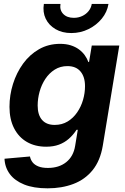

<svg xmlns="http://www.w3.org/2000/svg" viewBox="-20 -766 652 998"><path d="M227.5 212.9Q154.8 212.9 105.7 193.1Q56.6 173.3 31 138.7Q5.4 104 3.4 59.1L135.7 47.4Q139.2 64.9 149.7 78.1Q160.2 91.3 179.7 99.1Q199.2 106.9 229 106.9Q286.6 106.9 324.2 76.9Q361.8 46.9 370.6 -7.8L384.3 -91.3H377.9Q360.4 -64.5 337.9 -44.7Q315.4 -24.9 286.6 -14.2Q257.8 -3.4 220.2 -3.4Q162.6 -3.4 119.9 -28.1Q77.1 -52.7 53.2 -99.4Q29.3 -146 29.3 -210.9Q29.3 -271.5 47.6 -329.8Q65.9 -388.2 100.1 -435.3Q134.3 -482.4 183.1 -510.3Q231.9 -538.1 292.5 -538.1Q323.2 -538.1 347.4 -530.5Q371.6 -522.9 389.6 -509.8Q407.7 -496.6 420.2 -479.5Q432.6 -462.4 439.5 -443.4L442.9 -443.8L457 -529.3H600.1L514.2 -8.3Q501 69.8 461.2 118.7Q421.4 167.5 361.3 190.2Q301.3 212.9 227.5 212.9ZM264.2 -116.7Q302.2 -116.7 331.5 -134.5Q360.8 -152.3 381.1 -181.9Q401.4 -211.4 411.6 -246.8Q421.9 -282.2 421.9 -317.9Q421.9 -366.7 398.4 -394.5Q375 -422.4 330.6 -422.4Q293.5 -422.4 264.4 -404.1Q235.4 -385.7 215.6 -355.7Q195.8 -325.7 185.8 -289.6Q175.8 -253.4 175.8 -217.3Q175.8 -168.9 198.5 -142.8Q221.2 -116.7 264.2 -116.7ZM350.6 -594.2Q303.2 -594.2 268.6 -614.5Q233.9 -634.8 217.5 -668.9Q201.2 -703.1 208 -745.6H294.4Q289.1 -713.9 308.6 -693.6Q328.1 -673.3 363.8 -673.3Q387.2 -673.3 407.2 -682.6Q427.2 -691.9 440.4 -708.3Q453.6 -724.6 457 -745.6H543.9Q537.1 -703.1 509 -668.9Q481 -634.8 439.7 -614.5Q398.4 -594.2 350.6 -594.2Z"/></svg>

Font: Inter 24pt
Style: Bold Italic
Weight: 700
Italic angle: -9.3988°
Version: Version 4.001;git-66647c0bb